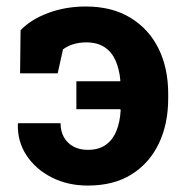

<svg xmlns="http://www.w3.org/2000/svg" viewBox="-20 -558 566 588"><path d="M249 10.3Q187.5 10.3 138.4 -14.6Q89.4 -39.6 61.3 -82Q33.2 -124.5 34.7 -177.7L36.1 -180.7H165.5Q165.5 -155.8 175.8 -137.7Q186 -119.6 204.6 -109.4Q223.1 -99.1 249 -99.1Q282.2 -99.1 303.7 -114.3Q325.2 -129.4 336.4 -157Q347.7 -184.6 349.6 -221.2L348.1 -223.6H213.9V-309.1H347.7L348.6 -311.5Q345.7 -345.7 334 -372.3Q322.3 -398.9 300 -413.6Q277.8 -428.2 244.6 -428.2Q222.2 -428.2 203.9 -422.4Q185.5 -416.5 172.9 -406.7L156.7 -333.5H41.5L43 -465.3Q73.7 -498 127.2 -518.1Q180.7 -538.1 242.7 -538.1Q322.8 -538.1 379.4 -503.7Q436 -469.2 465.6 -409.2Q495.1 -349.1 495.1 -271V-256.3Q495.1 -178.2 466.3 -118.2Q437.5 -58.1 382.8 -23.9Q328.1 10.3 249 10.3Z"/></svg>

Font: Roboto Slab LO
Style: Bold
Weight: 700
Designer: Google
Version: Version 2.000